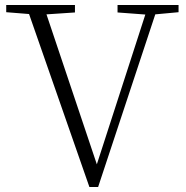

<svg xmlns="http://www.w3.org/2000/svg" viewBox="-20 -743 746 771"><path d="M339 8 84 -723H154L379 -53H360L364 -68L576 -723H616L374 8ZM5 -694V-723H281V-693L147 -684H130ZM452 -693V-723H697V-694L589 -684H572Z"/></svg>

Font: Noto Serif KR ExtraLight ExtraLight
Style: Regular
Weight: 250
Version: Version 2.003-H1;hotconv 1.1.1;makeotfexe 2.6.0